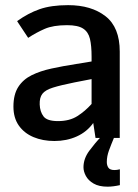

<svg xmlns="http://www.w3.org/2000/svg" viewBox="-20 -531 530 739"><path d="M189.5 11.7Q144.5 11.7 108.6 -3.4Q72.8 -18.6 52.2 -48.1Q31.7 -77.6 31.7 -120.6Q31.7 -167.5 50.3 -196.3Q68.8 -225.1 101.8 -241.5Q134.8 -257.8 178.7 -267.3Q222.7 -276.9 273.4 -284.7L332.5 -294.4V-313Q332.5 -355 326.2 -381.6Q319.8 -408.2 299.8 -421.1Q279.8 -434.1 238.3 -434.1Q184.6 -434.1 152.1 -419.9Q119.6 -405.8 88.4 -385.3Q88.4 -385.3 82 -395Q75.7 -404.8 67.1 -417.5Q58.6 -430.2 52.2 -439.9Q45.9 -449.7 45.9 -449.7Q87.9 -480 132.3 -495.6Q176.8 -511.2 242.2 -511.2Q331.5 -511.2 386.2 -468.5Q440.9 -425.8 440.9 -332.5V0H347.7L338.9 -57.6Q314.5 -23.4 275.6 -5.9Q236.8 11.7 189.5 11.7ZM203.1 -64.9Q247.6 -64.9 277.6 -84Q307.6 -103 332.5 -130.9V-226.6L267.1 -213.9Q213.4 -203.1 183.8 -193.8Q154.3 -184.6 143.1 -169.9Q131.8 -155.3 132.8 -128.9Q133.8 -101.1 147.5 -83Q161.1 -64.9 203.1 -64.9ZM394 187.5Q360.8 187.5 340.3 175.5Q319.8 163.6 310.5 146.2Q301.3 128.9 301.3 112.8Q301.3 79.6 323.7 49.3Q346.2 19 369.1 -4.9H420.4Q407.7 25.4 399.4 48.1Q391.1 70.8 391.1 92.3Q391.1 105.5 397.2 114.5Q403.3 123.5 420.9 123.5Q429.7 123.5 441.4 120.6V181.6Q415 187.5 394 187.5Z"/></svg>

Font: Pontano Sans
Style: Bold
Weight: 700
Designer: Vernon Adams
Foundry: Vernon Adams
Version: Version 2.001